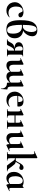

<svg xmlns="http://www.w3.org/2000/svg" viewBox="1814 -2580 910 4579"><g transform="rotate(90 2269.5 -290.0)"><path d="M32 -186Q32 -249 67 -296.5Q102 -344 156.5 -369.5Q211 -395 268 -395Q316 -395 354.5 -375Q393 -355 393 -320Q393 -301 378.5 -287.5Q364 -274 338 -274Q314 -274 300 -286.5Q286 -299 277 -325Q268 -353 259.5 -363.5Q251 -374 229 -374Q186 -374 160.5 -331.5Q135 -289 135 -219Q135 -136 172 -86.5Q209 -37 290 -37Q317 -37 336.5 -43Q356 -49 386 -63H387Q390 -63 392.5 -60Q395 -57 393 -55Q356 -21 319 -4.5Q282 12 234 12Q168 12 122.5 -16.5Q77 -45 54.5 -90.5Q32 -136 32 -186Z M892 -186Q892 -95 838 -41Q784 13 678 13Q607 13 560 -14Q513 -41 487 -114Q461 -187 461 -322Q461 -547 523 -636Q585 -725 698 -725Q770 -725 807 -694Q844 -663 844 -602Q844 -550 818.5 -500Q793 -450 751.5 -413.5Q710 -377 664 -365L698 -386Q749 -386 793.5 -362.5Q838 -339 865 -294Q892 -249 892 -186ZM782 -143Q782 -251 738.5 -304.5Q695 -358 613 -358Q579 -358 557 -350V-382Q579 -379 612 -379Q648 -379 678 -407Q708 -435 725.5 -482.5Q743 -530 743 -585Q743 -645 724 -676.5Q705 -708 673 -708Q620 -708 596 -625Q572 -542 572 -358Q572 -216 587.5 -138.5Q603 -61 630.5 -33Q658 -5 699 -5Q743 -5 762.5 -36.5Q782 -68 782 -143Z M1324 0Q1301 0 1288 -1L1238 -2L1183 -1Q1170 0 1145 0Q1143 0 1143 -6Q1143 -12 1145 -12Q1165 -12 1173.5 -17Q1182 -22 1184.5 -36Q1187 -50 1187 -81V-181L1222 -179Q1178 -179 1148.5 -159.5Q1119 -140 1090 -81L1077 -52Q1064 -23 1056 -11.5Q1048 0 1034 0H917Q915 0 915 -6Q915 -12 917 -12Q945 -11 961.5 -31.5Q978 -52 988 -73Q998 -94 1001 -101Q1024 -144 1062 -162Q1100 -180 1163 -180L1170 -177Q987 -177 987 -281Q987 -333 1031 -361Q1075 -389 1141 -389Q1167 -389 1192 -386Q1224 -384 1238 -384L1287 -385Q1300 -386 1323 -386Q1326 -386 1326 -380Q1326 -374 1323 -374Q1305 -374 1296.5 -368.5Q1288 -363 1284.5 -349Q1281 -335 1281 -305V-81Q1281 -38 1289.5 -25Q1298 -12 1324 -12Q1327 -12 1327 -6Q1327 0 1324 0ZM1167 -191Q1202 -191 1225 -196L1187 -185V-303Q1187 -348 1179 -362.5Q1171 -377 1146 -377Q1114 -377 1099 -358.5Q1084 -340 1084 -303Q1084 -255 1105.5 -223Q1127 -191 1167 -191Z M1692 -102V-260Q1692 -325 1661 -325Q1650 -325 1636 -318H1635Q1631 -318 1629 -323.5Q1627 -329 1630 -330L1764 -394L1769 -395Q1774 -395 1779.5 -390.5Q1785 -386 1785 -382V-161Q1785 -107 1803.5 -81Q1822 -55 1860 -55Q1891 -55 1920 -70Q1949 -85 1967 -111L1972 -99Q1937 -47 1894 -17.5Q1851 12 1803 12Q1750 12 1721 -17.5Q1692 -47 1692 -102ZM1430 -113V-260Q1430 -325 1399 -325Q1388 -325 1374 -318H1373Q1369 -318 1367 -323.5Q1365 -329 1368 -330L1502 -394L1507 -395Q1512 -395 1517.5 -390.5Q1523 -386 1523 -382V-161Q1523 -107 1541.5 -81Q1560 -55 1598 -55Q1629 -55 1658 -70Q1687 -85 1705 -111L1710 -99Q1675 -47 1632 -17.5Q1589 12 1541 12Q1487 12 1458.5 -19Q1430 -50 1430 -113ZM1963 0Q1953 0 1951 -15.5Q1949 -31 1949 -82V-260Q1949 -293 1942 -309Q1935 -325 1919 -325Q1907 -325 1893 -318H1892Q1888 -318 1886 -323.5Q1884 -329 1887 -330L2021 -394L2026 -395Q2031 -395 2037 -390.5Q2043 -386 2043 -382V-117Q2043 -60 2056.5 -36Q2070 -12 2101 -12Q2110 -12 2111.5 -10.5Q2113 -9 2113 0Q2113 15 2110 36Q2103 92 2103 140Q2103 145 2097.5 145Q2092 145 2092 140Q2092 72 2059 36Q2026 0 1963 0Z M2165 -182Q2165 -240 2194 -289Q2223 -338 2274.5 -366.5Q2326 -395 2391 -395Q2453 -395 2487 -367Q2521 -339 2521 -280Q2521 -249 2510 -249H2414Q2416 -310 2402 -342.5Q2388 -375 2353 -375Q2313 -375 2289.5 -334Q2266 -293 2266 -225Q2266 -137 2306.5 -87Q2347 -37 2423 -37Q2450 -37 2469 -43.5Q2488 -50 2519 -65L2521 -66Q2523 -66 2525.5 -62Q2528 -58 2526 -56Q2489 -20 2451 -4Q2413 12 2368 12Q2305 12 2259 -14.5Q2213 -41 2189 -85.5Q2165 -130 2165 -182ZM2230 -267 2449 -271V-249L2231 -248Z M2852 -12Q2876 -12 2887.5 -17Q2899 -22 2903 -36.5Q2907 -51 2907 -81V-260Q2907 -325 2876 -325Q2865 -325 2850 -318H2849Q2846 -318 2844 -323.5Q2842 -329 2845 -330L2979 -394Q2981 -395 2984 -395Q2989 -395 2994.5 -390.5Q3000 -386 3000 -382V-81Q3000 -51 3004 -36.5Q3008 -22 3019 -17Q3030 -12 3054 -12Q3056 -12 3056 -6Q3056 0 3054 0Q3026 0 3011 -1L2955 -2L2896 -1Q2880 0 2852 0Q2849 0 2849 -6Q2849 -12 2852 -12ZM2583 -12Q2607 -12 2618.5 -17Q2630 -22 2634 -36.5Q2638 -51 2638 -81V-260Q2638 -325 2607 -325Q2596 -325 2581 -318H2580Q2577 -318 2575 -323.5Q2573 -329 2576 -330L2710 -394Q2712 -395 2715 -395Q2720 -395 2725.5 -390.5Q2731 -386 2731 -382V-81Q2731 -51 2735 -36.5Q2739 -22 2750 -17Q2761 -12 2785 -12Q2787 -12 2787 -6Q2787 0 2785 0Q2757 0 2742 -1L2686 -2L2628 -1Q2612 0 2583 0Q2580 0 2580 -6Q2580 -12 2583 -12ZM2683 -205H2952V-181H2683Z M3154 -113V-260Q3154 -325 3123 -325Q3112 -325 3098 -318H3097Q3093 -318 3091 -323.5Q3089 -329 3092 -330L3226 -394L3231 -395Q3236 -395 3241.5 -390.5Q3247 -386 3247 -382V-161Q3247 -53 3330 -53Q3358 -53 3387.5 -69Q3417 -85 3434 -111L3440 -99Q3404 -47 3362 -17.5Q3320 12 3272 12Q3217 12 3185.5 -22.5Q3154 -57 3154 -113ZM3536 -54Q3550 -54 3577 -65H3579Q3582 -65 3584.5 -60Q3587 -55 3584 -54L3446 13Q3444 14 3441 14Q3430 14 3422.5 -12Q3415 -38 3415 -82V-260Q3415 -325 3384 -325Q3373 -325 3358 -318H3357Q3354 -318 3352 -323.5Q3350 -329 3353 -330L3487 -394Q3489 -395 3492 -395Q3497 -395 3502.5 -390.5Q3508 -386 3508 -382V-116Q3508 -82 3514.5 -68Q3521 -54 3536 -54Z M3605 -12Q3629 -12 3640.5 -17Q3652 -22 3656 -36.5Q3660 -51 3660 -81V-589Q3660 -624 3653.5 -639Q3647 -654 3631 -654Q3617 -654 3593 -643H3592Q3589 -643 3586.5 -648.5Q3584 -654 3586 -655L3732 -724L3737 -725Q3742 -725 3747.5 -720.5Q3753 -716 3753 -712V-81Q3753 -51 3757 -36.5Q3761 -22 3772.5 -17Q3784 -12 3807 -12Q3810 -12 3810 -6Q3810 0 3807 0Q3779 0 3764 -1L3708 -2L3650 -1Q3634 0 3605 0Q3602 0 3602 -6Q3602 -12 3605 -12ZM3855 -96 3834 -125Q3812 -157 3802 -169Q3792 -181 3781.5 -186Q3771 -191 3753 -191Q3747 -191 3717 -189L3716 -207Q3759 -211 3801 -211Q3841 -211 3861.5 -204Q3882 -197 3897.5 -180.5Q3913 -164 3951 -116Q3961 -103 3983 -72Q4005 -39 4020 -26Q4035 -13 4063 -12Q4066 -12 4066 -6Q4066 0 4063 0H3944Q3942 0 3935 0.5Q3928 1 3911 -21Q3894 -43 3855 -96ZM3846 -265Q3884 -342 3912.5 -369Q3941 -396 3974 -396Q4003 -396 4017.5 -382.5Q4032 -369 4032 -347Q4032 -324 4019 -310Q4006 -296 3981 -296Q3966 -296 3950 -304Q3934 -312 3921 -312Q3905 -312 3894.5 -301.5Q3884 -291 3867 -257Q3835 -191 3801 -191V-211Q3821 -211 3846 -265Z M4079 -164Q4079 -235 4112 -288.5Q4145 -342 4199 -370Q4253 -398 4315 -398Q4388 -398 4440 -352L4367 -288Q4367 -327 4345.5 -352Q4324 -377 4289 -377Q4239 -377 4210.5 -327Q4182 -277 4182 -198Q4182 -123 4207.5 -81.5Q4233 -40 4280 -40Q4327 -40 4384 -84L4392 -77Q4350 -34 4313.5 -10.5Q4277 13 4229 13Q4188 13 4153.5 -7.5Q4119 -28 4099 -68Q4079 -108 4079 -164ZM4367 -82V-359Q4400 -367 4417.5 -374.5Q4435 -382 4451 -398Q4452 -399 4454 -399Q4456 -399 4458.5 -397.5Q4461 -396 4461 -394V-109Q4461 -79 4467.5 -66.5Q4474 -54 4489 -54Q4502 -54 4530 -65H4532Q4535 -65 4537.5 -60Q4540 -55 4537 -54L4399 13Q4397 14 4394 14Q4383 14 4375 -12Q4367 -38 4367 -82Z"/></g></svg>

Font: Cormorant Infant
Style: Bold
Weight: 700
Designer: Christian Thalmann (Catharsis Fonts)
Foundry: Catharsis Fonts
Version: Version 4.000